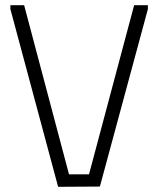

<svg xmlns="http://www.w3.org/2000/svg" viewBox="-20 -720 610 740"><path d="M20 -700H73L246 -48H323L497 -700H550V-685L365 -1L204 0L20 -685Z"/></svg>

Font: Phudu Light
Style: Regular
Weight: 300
Version: Version 1.005;gftools[0.9.23]